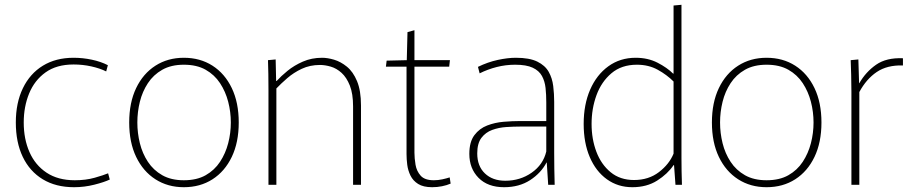

<svg xmlns="http://www.w3.org/2000/svg" viewBox="-20 -771 3810 801"><path d="M289 10Q213 10 158.5 -23Q104 -56 75 -116.5Q46 -177 46 -260Q46 -342 75.5 -403Q105 -464 159 -497Q213 -530 287 -530Q325 -530 363 -522Q401 -514 430 -499L423 -473Q397 -486 361 -494Q325 -502 287 -502Q216 -502 170 -469Q124 -436 101.5 -381Q79 -326 79 -260Q79 -191 103 -136.5Q127 -82 174.5 -50.5Q222 -19 292 -19Q338 -19 375 -29.5Q412 -40 431 -48L438 -22Q415 -11 373.5 -0.5Q332 10 289 10Z M747 10Q680 10 628.5 -23Q577 -56 548 -116.5Q519 -177 519 -260Q519 -343 548 -403.5Q577 -464 628.5 -497Q680 -530 747 -530Q815 -530 866.5 -497Q918 -464 947 -403.5Q976 -343 976 -260Q976 -177 947 -116.5Q918 -56 866.5 -23Q815 10 747 10ZM747 -19Q801 -19 838 -40Q875 -61 898 -96Q921 -131 932 -173.5Q943 -216 943 -260Q943 -304 932 -346.5Q921 -389 898 -424Q875 -459 838 -480Q801 -501 747 -501Q694 -501 657 -480Q620 -459 597 -424Q574 -389 563.5 -346.5Q553 -304 553 -260Q553 -216 563.5 -173.5Q574 -131 597 -96Q620 -61 657 -40Q694 -19 747 -19Z M1100 -395Q1100 -433 1099.5 -462Q1099 -491 1098 -520L1130 -523L1132 -433H1134Q1152 -453 1179.5 -475.5Q1207 -498 1243.5 -514Q1280 -530 1324 -530Q1346 -530 1373.5 -522Q1401 -514 1427 -493Q1453 -472 1469.5 -432.5Q1486 -393 1486 -331V0H1453V-327Q1453 -380 1439.5 -414Q1426 -448 1405 -467Q1384 -486 1360 -493Q1336 -500 1315 -500Q1273 -500 1239 -484Q1205 -468 1178.5 -445Q1152 -422 1133 -402V0H1100Z M1783 10Q1746 10 1724.5 -3.5Q1703 -17 1692.5 -38.5Q1682 -60 1679 -83.5Q1676 -107 1676 -128V-493H1590L1593 -518L1677 -520L1680 -637L1709 -645V-520H1857L1854 -493H1709V-134Q1709 -111 1713.5 -84Q1718 -57 1735 -38Q1752 -19 1790 -19Q1808 -19 1826 -23Q1844 -27 1856 -31L1860 -5Q1844 2 1824 6Q1804 10 1783 10Z M2083 10Q2015 10 1976.5 -29Q1938 -68 1938 -129Q1938 -179 1959 -207Q1980 -235 2012.5 -247.5Q2045 -260 2081.5 -263Q2118 -266 2149 -266H2259V-344Q2259 -376 2256 -404Q2253 -432 2241 -454Q2229 -476 2202.5 -488.5Q2176 -501 2129 -501Q2090 -501 2052.5 -491.5Q2015 -482 1981 -465L1974 -492Q2015 -512 2056.5 -521Q2098 -530 2132 -530Q2189 -530 2221.5 -514Q2254 -498 2269 -471.5Q2284 -445 2288 -412Q2292 -379 2292 -346V-133Q2292 -104 2292.5 -67.5Q2293 -31 2294 0H2267L2261 -93H2260Q2237 -49 2191.5 -19.5Q2146 10 2083 10ZM2088 -17Q2150 -17 2198 -50.5Q2246 -84 2259 -139V-243H2149Q2123 -243 2092 -241Q2061 -239 2033.5 -229Q2006 -219 1988.5 -196Q1971 -173 1971 -131Q1971 -78 2003 -47.5Q2035 -17 2088 -17Z M2618 10Q2558 10 2512 -23Q2466 -56 2440.5 -115.5Q2415 -175 2415 -254Q2415 -335 2442 -397Q2469 -459 2518 -494.5Q2567 -530 2632 -530Q2683 -530 2723 -509.5Q2763 -489 2788 -464H2790V-748L2823 -751V-112Q2823 -84 2823.5 -56Q2824 -28 2825 0H2798L2792 -82H2790Q2765 -45 2721.5 -17.5Q2678 10 2618 10ZM2625 -20Q2686 -20 2729 -53Q2772 -86 2790 -130V-431Q2762 -459 2724 -480Q2686 -501 2637 -501Q2573 -501 2531 -465.5Q2489 -430 2468.5 -374Q2448 -318 2448 -254Q2448 -191 2468 -138Q2488 -85 2527.5 -52.5Q2567 -20 2625 -20Z M3178 10Q3111 10 3059.5 -23Q3008 -56 2979 -116.5Q2950 -177 2950 -260Q2950 -343 2979 -403.5Q3008 -464 3059.5 -497Q3111 -530 3178 -530Q3246 -530 3297.5 -497Q3349 -464 3378 -403.5Q3407 -343 3407 -260Q3407 -177 3378 -116.5Q3349 -56 3297.5 -23Q3246 10 3178 10ZM3178 -19Q3232 -19 3269 -40Q3306 -61 3329 -96Q3352 -131 3363 -173.5Q3374 -216 3374 -260Q3374 -304 3363 -346.5Q3352 -389 3329 -424Q3306 -459 3269 -480Q3232 -501 3178 -501Q3125 -501 3088 -480Q3051 -459 3028 -424Q3005 -389 2994.5 -346.5Q2984 -304 2984 -260Q2984 -216 2994.5 -173.5Q3005 -131 3028 -96Q3051 -61 3088 -40Q3125 -19 3178 -19Z M3532 0V-388Q3532 -428 3531 -459Q3530 -490 3529 -520L3561 -523L3564 -424H3565Q3592 -471 3635 -501Q3678 -531 3747 -528V-498Q3681 -500 3637.5 -470.5Q3594 -441 3565 -387V0Z"/></svg>

Font: Murecho ExtraLight
Style: Regular
Weight: 200
Designer: Neil Summerour
Foundry: Positype
Version: Version 1.010; ttfautohint (v1.8.3)